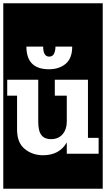

<svg xmlns="http://www.w3.org/2000/svg" viewBox="-30 -937 646 1170"><path d="M-10 213V-917H596V213ZM410 -653H308Q308 -629 299.5 -610.5Q291 -592 270 -592Q233 -592 233 -653H131Q131 -515 268 -515Q331 -515 370.5 -548.5Q410 -582 410 -653ZM377 0H571V-97H506V-451H304V-354H377V-196Q377 -149 351.5 -119Q326 -89 280 -89Q242 -89 222.5 -113.5Q203 -138 203 -197V-451H14V-354H74V-147Q74 -67 121 -29Q168 9 232 9Q332 9 377 -69Z"/></svg>

Font: Zilla Slab Highlight
Style: Bold
Weight: 700
Designer: Typotheque Type Foundry
Foundry: Typotheque type foundry
Version: Version 1.1; 2017; ttfautohint (v1.6)